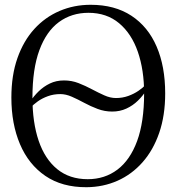

<svg xmlns="http://www.w3.org/2000/svg" viewBox="-20 -771 738 802"><path d="M448.5 -305Q417 -305 387.8 -316Q358.5 -327 331.8 -341.5Q305 -356 280 -367Q255 -378 232 -378Q204 -378 180 -369.2Q156 -360.5 137.8 -347.5Q119.5 -334.5 107.5 -321L106.5 -347Q121 -369.5 141.5 -389.5Q162 -409.5 188.2 -422.2Q214.5 -435 247.5 -435Q279.5 -435 308.2 -423.8Q337 -412.5 363.8 -398.2Q390.5 -384 415.5 -372.8Q440.5 -361.5 464.5 -361.5Q491.5 -361.5 515.8 -370.2Q540 -379 558.5 -391.8Q577 -404.5 588.5 -417L591.5 -394.5Q577 -371 556 -350.5Q535 -330 508 -317.5Q481 -305 448.5 -305ZM341.5 11Q239.5 11.5 169.5 -36.2Q99.5 -84 63.5 -168.8Q27.5 -253.5 27.5 -363.5Q27.5 -456.5 52.8 -528.2Q78 -600 123.2 -649.8Q168.5 -699.5 228.8 -725.2Q289 -751 358.5 -751Q459.5 -751 529 -705.2Q598.5 -659.5 634.2 -576.5Q670 -493.5 670 -381Q670 -288.5 645 -216Q620 -143.5 575.2 -93Q530.5 -42.5 470.8 -16Q411 10.5 341.5 11ZM346.5 -22.5Q417.5 -22.5 470.5 -62.5Q523.5 -102.5 552.8 -182Q582 -261.5 582 -381Q582 -478.5 555.8 -554.5Q529.5 -630.5 477.5 -674Q425.5 -717.5 349.5 -717.5Q279 -717.5 226.2 -678.8Q173.5 -640 144.5 -561.5Q115.5 -483 115.5 -363.5Q115.5 -259.5 141.5 -183Q167.5 -106.5 219 -64.5Q270.5 -22.5 346.5 -22.5Z"/></svg>

Font: Merriweather 96pt Light
Style: Regular
Weight: 300
Version: Version 2.100